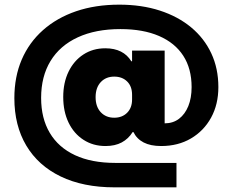

<svg xmlns="http://www.w3.org/2000/svg" viewBox="-20 -705 990 825"><path d="M472.5 100Q337.5 100 240.8 53.3Q144.2 6.7 92.9 -79.6Q41.7 -165.8 41.7 -283.3Q41.7 -375 73.3 -448.8Q105 -522.5 164.6 -575.4Q224.2 -628.3 307.1 -656.7Q390 -685 492.5 -685Q588.3 -685 666.7 -659.6Q745 -634.2 801.2 -587.5Q857.5 -540.8 887.9 -475.8Q918.3 -410.8 918.3 -330.8Q918.3 -256.7 887.1 -199.6Q855.8 -142.5 800.4 -110Q745 -77.5 672.5 -77.5Q626.7 -77.5 597.1 -92.9Q567.5 -108.3 553.3 -137.5H550Q531.7 -108.3 502.9 -92.9Q474.2 -77.5 433.3 -77.5Q380 -77.5 338.8 -104.2Q297.5 -130.8 274.6 -178.3Q251.7 -225.8 251.7 -288.3Q251.7 -350 274.6 -397.1Q297.5 -444.2 338.3 -470.8Q379.2 -497.5 432.5 -497.5Q471.7 -497.5 499.6 -483.3Q527.5 -469.2 544.2 -441.7H547.5V-487.5H687.5V-175Q723.3 -175 749.2 -194.6Q775 -214.2 789.2 -249.2Q803.3 -284.2 803.3 -330.8Q803.3 -410 767.5 -465.4Q731.7 -520.8 663.3 -550.4Q595 -580 497.5 -580Q390.8 -580 314.2 -544.6Q237.5 -509.2 197.1 -442.9Q156.7 -376.7 156.7 -284.2Q156.7 -196.7 193.8 -134.2Q230.8 -71.7 302.1 -38.3Q373.3 -5 475.8 -5H738.3V100ZM470.8 -199.2Q505 -199.2 526.2 -220.4Q547.5 -241.7 547.5 -277.5V-297.5Q547.5 -334.2 526.2 -355Q505 -375.8 470.8 -375.8Q435 -375.8 412.9 -352.1Q390.8 -328.3 390.8 -287.5Q390.8 -246.7 412.9 -222.9Q435 -199.2 470.8 -199.2Z"/></svg>

Font: Funnel Display Light ExtraBold
Style: Regular
Weight: 800
Version: Version 1.000